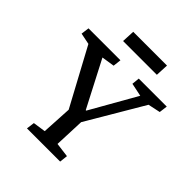

<svg xmlns="http://www.w3.org/2000/svg" viewBox="-236 -1029 1178 1178"><g transform="rotate(45 353.0 -440.0)"><path d="M370 -334H374L544 -633L458 -651L463 -701H706L699 -647L619 -630L402 -262L394 -65L488 -53L482 0H194L201 -53L283 -65L294 -262L94 -633L20 -648L27 -701H304L298 -648L214 -635ZM236 -880H529L525 -796H232Z"/></g></svg>

Font: Literata Medium
Style: Italic
Weight: 500
Italic angle: -2°
Designer: Latin by Veronika Burian and Jose Scaglione. Greek by Irene Vlachou. Cyrillic by Vera Evstafieva
Foundry: TypeTogether
Version: Version 3.103;gftools[0.9.29]